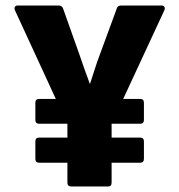

<svg xmlns="http://www.w3.org/2000/svg" viewBox="-20 -675 649 695"><path d="M122 -86Q108 -86 108 -100V-163Q108 -177 122 -177H224V-227H122Q108 -227 108 -241V-303Q108 -317 122 -317H182L34 -638Q31 -645 34 -650Q37 -655 43 -655H193Q204 -655 208 -645L267 -479Q276 -453 285.5 -425.5Q295 -398 305 -372H306Q315 -399 323.5 -426Q332 -453 342 -479L403 -645Q406 -655 418 -655H565Q572 -655 575 -650Q578 -645 575 -638L426 -317H487Q501 -317 501 -303V-241Q501 -227 487 -227H384V-177H487Q501 -177 501 -163V-100Q501 -86 487 -86H384V-14Q384 0 371 0H238Q224 0 224 -14V-86Z"/></svg>

Font: Sofia Sans Semi Condensed Black
Style: Regular
Weight: 900
Designer: Botio Nikoltchev, Ani Petrova
Foundry: lettersoup
Version: Version 4.100; ttfautohint (v1.8.4.7-5d5b)